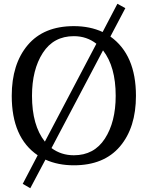

<svg xmlns="http://www.w3.org/2000/svg" viewBox="-20 -858 780 1014"><path d="M698 -352Q698 -184 613.5 -84.5Q529 15 370 15Q286 15 220 -15L140 136L100 113L179 -38Q42 -131 42 -352Q42 -520 126.5 -620Q211 -720 370 -720Q455 -720 522 -689L600 -838L642 -815L563 -665Q698 -569 698 -352ZM149 -352Q149 -196 217 -110L489 -627Q438 -667 370 -667Q263 -667 206 -578.5Q149 -490 149 -352ZM591 -352Q591 -506 524 -592L252 -76Q303 -38 370 -38Q477 -38 534 -126Q591 -214 591 -352Z"/></svg>

Font: Andada
Style: Regular
Weight: 400
Designer: Carolina Giovagnoli
Foundry: Carolina Giovagnoli
Version: Version 1.003